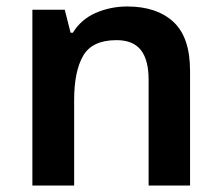

<svg xmlns="http://www.w3.org/2000/svg" viewBox="-20 -573 684 593"><path d="M373 -553Q464 -553 515.5 -505.5Q567 -458 567 -354V0H439V-327Q439 -388 415 -418.5Q391 -449 340 -449Q265 -449 237 -401Q209 -353 209 -264V0H80V-543H180L198 -472H205Q231 -514 276.5 -533.5Q322 -553 373 -553Z"/></svg>

Font: Noto Sans Kawi SemiBold
Style: Regular
Weight: 600
Designer: Fadhl Haqq
Version: Version 1.000